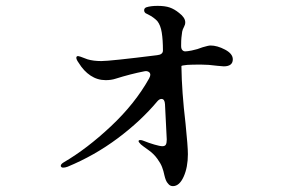

<svg xmlns="http://www.w3.org/2000/svg" viewBox="-20 -583 1040 654"><path d="M773 -381Q773 -357 742 -357Q737 -357 719 -359Q691 -363 664 -363Q634 -363 618 -362Q598 -360 598 -358V-356Q599 -272 612 -162Q620 -84 620 -58Q620 -13 605.5 19Q591 51 569 51Q559 51 553 43Q548 38 545 30.5Q542 23 540 14Q537 -1 532 -14Q527 -27 516 -42Q504 -59 485.5 -72Q467 -85 460 -91Q452 -99 452 -102Q452 -106 458 -106Q463 -106 470 -103Q487 -96 506 -90.5Q525 -85 533 -85Q542 -85 545 -90.5Q548 -96 548 -108L542 -228Q541 -246 530 -246Q523 -246 516 -238Q460 -171 381 -112Q302 -53 210 -15Q202 -12 195 -12Q191 -12 189 -14Q187 -16 187 -18Q187 -24 197 -30Q276 -76 358 -153Q440 -230 488 -316Q492 -324 492 -328Q492 -335 486 -338.5Q480 -342 471 -340Q425 -331 374 -315Q359 -310 340 -310Q312 -310 288.5 -325.5Q265 -341 248 -369Q240 -380 240 -386Q240 -392 246 -392L254 -390L278 -381Q298 -375 325 -375Q355 -375 515 -395Q535 -397 535 -411Q535 -447 531 -472Q527 -497 516 -511Q504 -524 484 -534L476 -538Q471 -542 471 -548Q471 -555 478 -558Q493 -563 517 -563Q542 -563 558 -557.5Q574 -552 590 -539Q611 -523 611 -507Q611 -499 607 -492Q602 -483 600.5 -475Q599 -467 598 -455Q597 -446 597 -428V-426Q597 -417 601 -412.5Q605 -408 611 -408Q618 -408 633 -411Q653 -415 670 -422Q690 -428 697 -428Q720 -428 746.5 -414Q773 -400 773 -381Z"/></svg>

Font: Shippori Mincho B1 SemiBold
Style: Regular
Weight: 600
Designer: FONTDASU
Foundry: FONTDASU / Google Inc. / but / Adobe
Version: Version 3.110; ttfautohint (v1.8.3)